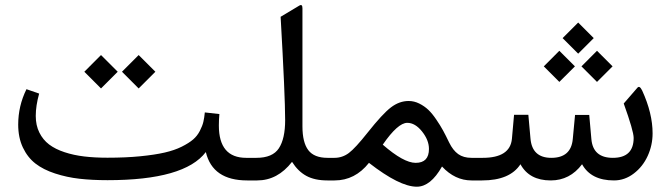

<svg xmlns="http://www.w3.org/2000/svg" viewBox="-20 -702 2608 747"><path d="M519.5 -487.8 584.5 -422.9 519.5 -357.9 454.6 -422.9ZM373 -487.8 438 -422.9 373 -357.9 308.1 -422.9ZM398.4 -1Q337.9 -1 288.8 -6.6Q239.7 -12.2 194.1 -27.1Q148.4 -42 117.9 -65.7Q87.4 -89.4 69.1 -127.9Q50.8 -166.5 50.8 -217.3Q50.8 -290 83 -355L132.3 -337.9Q119.1 -290.5 119.1 -251Q119.1 -214.4 133.1 -186.3Q147 -158.2 171.1 -139.9Q195.3 -121.6 231 -109.9Q266.6 -98.1 307.4 -93.3Q348.1 -88.4 397.9 -88.4Q468.8 -88.4 525.4 -94Q582 -99.6 620.4 -108.4Q658.7 -117.2 687 -131.3Q715.3 -145.5 731.4 -159.4Q747.6 -173.3 757.6 -192.9Q767.6 -212.4 771.2 -228Q774.9 -243.7 776.9 -264.6L833.5 -258.3Q831.5 -236.3 831.5 -213.4Q831.5 -87.9 938 -87.9H951.2Q962.9 -87.9 962.9 -49.8V-37.6Q962.9 0 951.2 0H941.9Q807.1 0 780.8 -110.4Q697.8 -1 398.4 -1Z M945.8 -87.9H977.5Q1040.5 -87.9 1064.9 -125Q1089.4 -162.1 1089.4 -234.4Q1089.4 -328.1 1071.8 -636.7L1144.5 -680.2Q1156.7 -687.5 1156.7 -669.9V-210.4Q1156.7 -147.9 1179.4 -117.9Q1202.1 -87.9 1254.4 -87.9H1269Q1280.8 -87.9 1280.8 -49.8V-37.6Q1280.8 0 1269 0H1253.9Q1204.6 0 1172.1 -17.6Q1139.6 -35.2 1116.2 -72.3Q1060.1 0 980.5 0H945.8Q918.9 0 918.9 -37.6V-49.8Q918.9 -87.9 945.8 -87.9Z M1469.2 -139.2Q1550.3 -68.4 1597.2 -68.4Q1648.9 -68.4 1648.9 -122.6Q1648.9 -156.7 1622.1 -190.4Q1595.2 -224.1 1564.5 -224.1Q1527.8 -224.1 1469.2 -139.2ZM1263.7 -87.9H1281.2Q1312 -87.9 1337.2 -106.7Q1362.3 -125.5 1410.2 -186Q1468.3 -259.3 1501 -284.2Q1533.7 -309.1 1569.8 -309.1Q1591.3 -309.1 1611.3 -299.1Q1631.3 -289.1 1646.5 -274.7Q1661.6 -260.3 1677.5 -236.8Q1693.4 -213.4 1703.9 -194.1Q1714.4 -174.8 1727.5 -147.5Q1742.2 -117.2 1762.7 -102.5Q1783.2 -87.9 1814.5 -87.9H1823.2Q1835 -87.9 1835 -49.8V-37.6Q1835 0 1823.2 0H1814.5Q1750 0 1699.7 -54.2Q1655.3 24.4 1601.6 24.4Q1534.7 24.4 1415.5 -68.4Q1361.3 0 1281.7 0H1263.7Q1236.8 0 1236.8 -37.6V-49.8Q1236.8 -87.9 1263.7 -87.9Z M2229.5 -614.3 2290 -553.7 2229.5 -493.2 2168.9 -553.7ZM2302.7 -504.4 2363.3 -443.8 2302.7 -383.3 2242.2 -443.8ZM2156.2 -504.4 2216.8 -443.8 2156.2 -383.3 2095.7 -443.8ZM2364.3 -87.9Q2445.3 -87.9 2445.3 -165.5Q2445.3 -191.9 2406.7 -299.3L2460 -360.8Q2468.3 -370.6 2478.5 -349.6Q2519 -261.2 2519 -183.1Q2519 -137.2 2500 -95.5Q2481 -53.7 2445.8 -26.9Q2410.6 0 2368.7 0Q2279.3 0 2244.6 -63Q2197.3 0 2122.6 0Q2039.1 0 2004.9 -63Q1963.9 0 1855.5 0H1817.9Q1791 0 1791 -37.6V-49.8Q1791 -87.9 1817.9 -87.9H1857.9Q1964.8 -87.9 1971.7 -162.1L1980 -255.4H2035.6L2043.9 -163.1Q2050.3 -87.9 2125 -87.9Q2202.1 -87.9 2208.5 -161.6L2217.3 -254.9H2272.5L2280.8 -161.1Q2287.1 -87.9 2364.3 -87.9Z"/></svg>

Font: Shl
Style: Regular
Weight: 400
Foundry: Saber Rastikerdar (saber.rastikerdar@gmail.com)
Version: Version 3.4.0